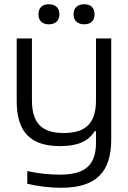

<svg xmlns="http://www.w3.org/2000/svg" viewBox="-20 -682 604 908"><path d="M506 -23V-500H434V-209C434 -100 387 -53 281 -53C177 -53 131 -100 131 -209V-500H59V-205C59 -57 124 9 265 9C347 9 399 -14 428 -62H434V-8C434 97 385 144 263 144C216 144 157 138 109 127V187C160 199 215 206 269 206C436 206 506 131 506 -23ZM162 -613C162 -585 179 -567 211 -567C243 -567 260 -585 261 -613V-615C261 -644 242 -662 211 -662C179 -662 162 -644 162 -615ZM328 -613C328 -585 346 -567 379 -567C410 -567 427 -585 427 -613V-615C427 -644 410 -662 379 -662C346 -662 328 -644 328 -615Z"/></svg>

Font: LT Wave Alt Light
Style: Regular
Weight: 300
Designer: Daniel Lyons
Version: Version 2.5 (Glyphs App)